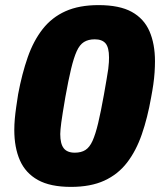

<svg xmlns="http://www.w3.org/2000/svg" viewBox="-20 -720 634 752"><path d="M258 12Q177 12 128.5 -15Q80 -42 58 -92Q36 -142 36 -211Q36 -232 38 -254.5Q40 -277 43.5 -301Q47 -325 51 -351Q66 -431 88.5 -495.5Q111 -560 147 -606Q183 -652 236.5 -676Q290 -700 366 -700Q448 -700 496 -673.5Q544 -647 565.5 -597.5Q587 -548 587 -480Q587 -460 585.5 -437Q584 -414 580.5 -389.5Q577 -365 572 -339Q558 -259 535.5 -194Q513 -129 477.5 -83Q442 -37 388.5 -12.5Q335 12 258 12ZM273 -122Q298 -122 314.5 -132.5Q331 -143 342.5 -168.5Q354 -194 364.5 -238Q375 -282 387 -349Q393 -385 397.5 -409.5Q402 -434 404 -450Q406 -466 406.5 -476.5Q407 -487 407 -495Q407 -534 393.5 -550Q380 -566 351 -566Q326 -566 309 -555.5Q292 -545 280.5 -519.5Q269 -494 258.5 -450.5Q248 -407 236 -340Q230 -304 226 -280Q222 -256 220 -240Q218 -224 217 -213.5Q216 -203 216 -195Q216 -157 229.5 -139.5Q243 -122 273 -122Z"/></svg>

Font: Archivo SemiCondensed Black
Style: Italic
Weight: 900
Width: 4
Italic angle: -10°
Designer: Hector Gatti
Foundry: Omnibus-Type
Version: Version 2.001